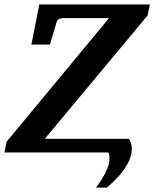

<svg xmlns="http://www.w3.org/2000/svg" viewBox="-41 -691 699 870"><path d="M393.6 159.2Q405.3 144.5 419.7 122.1Q434.1 99.6 444.6 74.5Q455.1 49.3 455.1 26.4Q455.1 18.1 453.9 10.7Q452.6 3.4 449.7 0H-21L-11.2 -48.8L453.1 -608.9H245.1Q237.3 -608.9 228.5 -605.7Q219.7 -602.5 216.8 -595.2L185.1 -488.8H101.1L137.2 -670.9H638.2L627.9 -621.1L162.1 -62H542Q546.4 -57.1 551.3 -45.9Q556.2 -34.7 556.2 -16.1Q556.2 17.1 537.1 51Q518.1 85 491.5 113.3Q464.8 141.6 442.9 159.2Z"/></svg>

Font: Charis
Style: Bold Italic
Weight: 700
Italic angle: -11°
Designer: Walt Agee, Miriam Martin, Annie Olsen, Victor Gaultney, Lorna Priest, Alan Ward, Bob Hallissy, Martin Hosken, Sharon Cor
Foundry: SIL Global
Version: Version 7.000